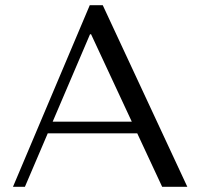

<svg xmlns="http://www.w3.org/2000/svg" viewBox="-20 -720 772 740"><path d="M509 -206 605 0H702L376 -700H326L30 0H76L164 -206ZM488 -251H183L327 -588H331Z"/></svg>

Font: Tenor Sans
Style: Regular
Weight: 400
Designer: Denis Masharov
Foundry: Denis Masharov
Version: Version 1.1